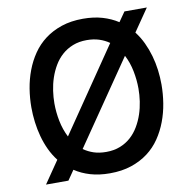

<svg xmlns="http://www.w3.org/2000/svg" viewBox="-80 -793 891 886"><g transform="rotate(-10 365.0 -350.0)"><path d="M64.9 12.2 136.2 -91.8Q115.7 -118.2 101.3 -148.9Q86.9 -179.7 77.9 -212.9Q68.8 -246.1 64.5 -280.8Q60.1 -315.4 60.1 -350.1Q60.1 -393.1 67.1 -436.8Q74.2 -480.5 89.4 -520.8Q104.5 -561 128.4 -595.9Q152.3 -630.9 186.3 -656.5Q220.2 -682.1 264.6 -697Q309.1 -711.9 365.2 -711.9Q415.5 -711.9 456.1 -700Q496.6 -688 528.8 -667L560.1 -711.9H665L592.8 -606.9Q613.3 -580.6 627.7 -550Q642.1 -519.5 651.6 -486.3Q661.1 -453.1 665.5 -418.7Q669.9 -384.3 669.9 -350.1Q669.9 -306.6 662.8 -262.9Q655.8 -219.2 640.6 -179Q625.5 -138.7 601.8 -103.8Q578.1 -68.8 544.2 -43.2Q510.3 -17.6 465.8 -2.7Q421.4 12.2 365.2 12.2Q314.5 12.2 273.9 0.2Q233.4 -11.7 201.2 -33.2L169.9 12.2ZM168 -350.1Q168 -308.6 176.3 -266.8Q184.6 -225.1 203.1 -189L470.2 -580.1Q448.7 -595.2 422.9 -603.5Q397 -611.8 365.2 -611.8Q328.6 -611.8 299.8 -600.3Q271 -588.9 249 -569.3Q227.1 -549.8 211.7 -523.7Q196.3 -497.6 186.5 -468.5Q176.8 -439.5 172.4 -408.9Q168 -378.4 168 -350.1ZM365.2 -87.9Q401.9 -87.9 430.7 -99.4Q459.5 -110.8 481.2 -130.4Q502.9 -149.9 518.3 -176Q533.7 -202.1 543.5 -231.2Q553.2 -260.3 557.6 -290.8Q562 -321.3 562 -350.1Q562 -390.6 553.7 -432.6Q545.4 -474.6 526.9 -509.8L259.8 -120.1Q281.2 -105 306.9 -96.4Q332.5 -87.9 365.2 -87.9Z"/></g></svg>

Font: Overpass
Style: Regular
Weight: 400
Designer: Delve Withrington
Foundry: Delve Fonts
Version: Version 1.001